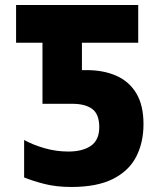

<svg xmlns="http://www.w3.org/2000/svg" viewBox="-20 -734 640 764"><path d="M264 10Q204 10 157 -2Q110 -14 76 -28V-177Q110 -158 156.5 -144.5Q203 -131 252 -131Q309 -131 342 -154Q375 -177 375 -228Q375 -279 347.5 -300Q320 -321 267 -321H149V-564H44V-714H530V-564H306V-455H325Q392 -455 443 -432.5Q494 -410 522.5 -362.5Q551 -315 551 -240Q551 -167 522 -110.5Q493 -54 429.5 -22Q366 10 264 10Z"/></svg>

Font: Noto Sans Mono ExtraBold
Style: Regular
Weight: 800
Designer: Monotype Design Team
Foundry: Monotype Imaging Inc.
Version: Version 2.014